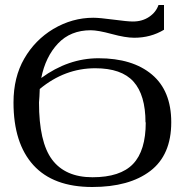

<svg xmlns="http://www.w3.org/2000/svg" viewBox="-20 -738 739 768"><path d="M511 -652H512Q549 -652 576.5 -670.5Q604 -689 614 -718H636V-619Q583 -587 517 -587Q482 -587 427 -602Q372 -617 343 -617Q262 -617 212 -564Q162 -511 145 -426Q253 -505 374 -505Q510 -505 587.5 -440Q665 -375 665 -249Q665 -118 581 -54Q497 10 349 10Q193 10 113.5 -77.5Q34 -165 34 -328Q34 -429 77 -503.5Q120 -578 193 -622Q269 -667 353 -667Q378 -667 434 -659.5Q490 -652 511 -652ZM563 -249 562 -248Q562 -358 514 -411.5Q466 -465 361 -465Q239 -465 139 -382Q138 -350 136 -328Q136 -170 188 -100Q241 -29 350 -29Q461 -29 512 -82Q563 -135 563 -249Z"/></svg>

Font: Libra Serif Modern
Style: Regular
Weight: 400
Designer: Stefan Peev, Context Ltd
Foundry: Stefan Peev, Context Ltd
Version: Version 1.000